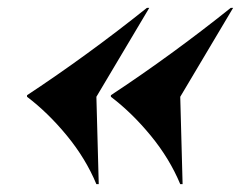

<svg xmlns="http://www.w3.org/2000/svg" viewBox="-20 -529 615 490"><path d="M263 -286V-282Q317 -241 365 -182.5Q413 -124 440 -59H446L440 -282L575 -509H569Q419 -389 263 -286ZM49 -286V-282Q103 -241 151 -182.5Q199 -124 226 -59H232L226 -282L361 -509H355Q205 -389 49 -286Z"/></svg>

Font: Nyght Serif Dark Italic
Style: Regular
Weight: 800
Italic angle: -16°
Designer: Maksym Kobuzan
Version: Version 0.400